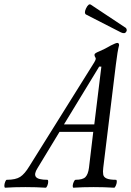

<svg xmlns="http://www.w3.org/2000/svg" viewBox="-88 -877 614 900"><path d="M479 -725.1 314.9 -809.1Q305.2 -815.4 314.9 -836.9Q327.1 -862.3 337.9 -855L496.1 -750Q503.9 -746.1 505.6 -739.5Q507.3 -732.9 503.9 -729Q497.6 -716.3 479 -725.1ZM-64 2.9Q-67.9 1.5 -67.6 -6.8Q-67.4 -15.1 -63.7 -24.7Q-60.1 -34.2 -56.2 -34.2Q-14.6 -34.2 6.6 -47.9Q27.8 -61.5 49.8 -98.1L354 -585Q360.8 -595.7 360.8 -603Q360.8 -604 360.4 -605Q359.9 -606 358.9 -607.9Q357.9 -609.9 356.9 -611.8Q355 -613.8 355 -621.1Q355 -627.4 377 -636.2Q404.8 -647.9 432.1 -664.1Q455.1 -675.8 461.9 -675.8Q470.2 -675.8 470.2 -665Q462.9 -638.7 455.1 -574.2L396 -90.8Q393.6 -71.8 395.8 -59.1Q397.9 -46.4 412.1 -40.3Q426.3 -34.2 456.1 -34.2Q460 -32.7 459.5 -24.4Q459 -16.1 454.8 -6.6Q450.7 2.9 446.8 2.9Q402.3 0 351.1 0Q298.8 0 255.9 2.9Q252.4 1.5 252.9 -6.8Q253.4 -15.1 257.8 -24.7Q262.2 -34.2 266.1 -34.2Q299.8 -34.2 312.5 -47.1Q325.2 -60.1 329.1 -90.8L349.1 -258.8H190.9L87.9 -88.9Q70.3 -61.5 80.3 -47.9Q90.3 -34.2 134.8 -34.2Q138.2 -32.7 137.9 -24.4Q137.7 -16.1 133.8 -6.6Q129.9 2.9 126 2.9Q83 0 30.8 0Q-22.5 0 -64 2.9ZM377 -564.9 211.9 -293.9H354L387.2 -564.9Z"/></svg>

Font: Junicode SmCond
Style: Italic
Weight: 400
Width: 4
Italic angle: -11°
Designer: Peter S. Baker
Version: Version 2.206